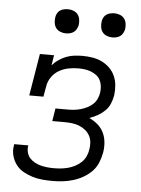

<svg xmlns="http://www.w3.org/2000/svg" viewBox="-53 -774 606 824"><g transform="rotate(5 250.0 -362.0)"><path d="M205 8Q182 8 160 6Q138 4 117 -2.5Q96 -9 77.5 -19.5Q59 -30 46.5 -46.5Q34 -63 28 -84.5Q22 -106 26 -128Q26 -130 26.5 -131.5Q27 -133 27 -135H88Q88 -134 87.5 -133Q87 -132 87 -131Q85 -117 89 -103Q93 -89 102 -79.5Q111 -70 123 -63.5Q135 -57 148.5 -53.5Q162 -50 176 -48.5Q190 -47 205 -47Q220 -47 235 -48.5Q250 -50 265.5 -54Q281 -58 295.5 -65.5Q310 -73 322 -84Q334 -95 341 -110Q348 -125 350 -140Q353 -156 351.5 -172Q350 -188 342.5 -201Q335 -214 323 -223.5Q311 -233 297 -238.5Q283 -244 267 -246Q251 -248 235 -248H181L190 -303H244Q258 -303 271.5 -304.5Q285 -306 299 -310Q313 -314 326 -320.5Q339 -327 350 -337Q361 -347 367 -360.5Q373 -374 375 -387Q377 -401 375.5 -415Q374 -429 368 -441Q362 -453 351.5 -461Q341 -469 328.5 -474Q316 -479 302 -481Q288 -483 274 -483Q274 -483 274 -483Q274 -483 273 -483Q252 -483 231 -479Q210 -475 190.5 -464Q171 -453 158 -434Q145 -415 142 -394L134 -349H73L103 -530H164L157 -486Q169 -500 184.5 -510.5Q200 -521 217 -527.5Q234 -534 251.5 -536Q269 -538 286 -538Q308 -538 329.5 -534.5Q351 -531 369.5 -522Q388 -513 403 -498.5Q418 -484 426.5 -465Q435 -446 437 -424.5Q439 -403 436 -381Q433 -363 425.5 -345Q418 -327 404 -313.5Q390 -300 373 -290.5Q356 -281 338 -275Q358 -266 374.5 -252Q391 -238 400.5 -218.5Q410 -199 412 -176Q414 -153 410 -131Q406 -109 397 -87.5Q388 -66 371.5 -49.5Q355 -33 334.5 -21.5Q314 -10 292 -3.5Q270 3 248 5.5Q226 8 205 8ZM406 -628Q394 -628 382.5 -632.5Q371 -637 364 -646Q357 -655 355 -667.5Q353 -680 355 -693Q356 -701 360.5 -709.5Q365 -718 372.5 -723Q380 -728 389 -730Q398 -732 406 -732Q419 -732 430.5 -727.5Q442 -723 449 -714Q456 -705 458 -692.5Q460 -680 458 -667Q456 -659 451.5 -650.5Q447 -642 439.5 -637Q432 -632 423.5 -630Q415 -628 406 -628ZM206 -628Q194 -628 182.5 -632.5Q171 -637 164 -646Q157 -655 155 -667.5Q153 -680 155 -693Q156 -701 160.5 -709.5Q165 -718 172.5 -723Q180 -728 189 -730Q198 -732 206 -732Q219 -732 230.5 -727.5Q242 -723 249 -714Q256 -705 258 -692.5Q260 -680 258 -667Q256 -659 251.5 -650.5Q247 -642 239.5 -637Q232 -632 223.5 -630Q215 -628 206 -628Z"/></g></svg>

Font: Iosevka Slab Light
Style: Italic
Weight: 300
Italic angle: -9°
Monospace: yes
Designer: Belleve Invis
Foundry: Belleve Invis
Version: Version 11.1.1; ttfautohint (v1.8.3)